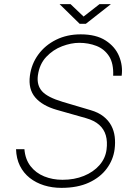

<svg xmlns="http://www.w3.org/2000/svg" viewBox="-20 -898 660 928"><path d="M277 10Q232 10 192.8 -2.2Q153.5 -14.5 123.5 -38.2Q93.5 -62 76.2 -96.8Q59 -131.5 57.5 -177H98Q102 -128 127.5 -95Q153 -62 193.5 -45.5Q234 -29 282 -29Q339.5 -29 385.5 -47.8Q431.5 -66.5 460.5 -99.5Q489.5 -132.5 495 -175Q500 -213.5 491.5 -243.5Q483 -273.5 459.5 -294.5Q436 -315.5 395.5 -327L254.5 -367Q184.5 -387 150.2 -427.2Q116 -467.5 124.5 -532Q132 -589 165 -634.2Q198 -679.5 251 -705.8Q304 -732 370 -732Q444.5 -732 490.5 -702.2Q536.5 -672.5 555.5 -626.5Q574.5 -580.5 568 -532H527Q529.5 -592 506.8 -626.8Q484 -661.5 445.8 -676.2Q407.5 -691 363 -691Q324 -691 280.2 -674.5Q236.5 -658 203.5 -623Q170.5 -588 163 -533Q157 -486.5 183.2 -457Q209.5 -427.5 283.5 -405.5L418.5 -365.5Q456 -354.5 480.2 -335.2Q504.5 -316 517.8 -291Q531 -266 534.5 -237Q538 -208 534 -177Q527.5 -126 496.2 -83.5Q465 -41 410 -15.5Q355 10 277 10ZM365 -783 268 -878H321L384 -818L461 -878H516L395 -783Z"/></svg>

Font: Public Sans Thin
Style: Italic
Weight: 100
Italic angle: -8°
Designer: The Public Sans project authors (U.S. Web Design System). Libre Franklin designed by Pablo Impallari and Rodrigo Fuenzal
Version: Version 2.000